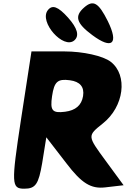

<svg xmlns="http://www.w3.org/2000/svg" viewBox="-20 -1195 787 1165"><path d="M107 -467C48 -79 49 -50 127 -50C196 -50 214 -77 236 -206L261 -362L383 -204C475 -83 532 -48 618 -58L730 -71L620 -221C510 -371 509 -370 604 -446C733 -548 757 -739 652 -820C606 -856 483 -883 371 -883H171ZM484 -612C475 -556 438 -525 375 -517C297 -507 283 -524 296 -612C309 -700 330 -718 404 -708C465 -700 493 -668 484 -612ZM491 -1150C430 -1097 443 -1054 540 -982C661 -892 702 -929 634 -1067C578 -1179 546 -1198 491 -1150ZM270 -1133C215 -1062 365 -893 431 -950C463 -978 450 -1024 393 -1088C332 -1156 297 -1168 270 -1133Z"/></svg>

Font: Hussar Skorodowane
Style: Ky
Weight: 700
Foundry: Cannot Into Space Fonts
Version: Version 0.892